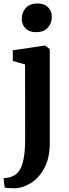

<svg xmlns="http://www.w3.org/2000/svg" viewBox="-35 -816 386 1080"><path d="M37 -473V-533L214 -559.5H219L245 -540V-9Q245 71.5 214.8 128.5Q184.5 185.5 137.8 214.2Q91 243 43.5 243Q28.5 243 12.2 241.8Q-4 240.5 -9 238.5L-15 186Q-5 186 9.2 183.5Q23.5 181 37.5 174.5Q74.5 158 90.5 107.2Q106.5 56.5 106.5 -32.5L106 -453.5ZM167 -635Q129.5 -635 108.5 -656.5Q87.5 -678 87.5 -709.5Q87.5 -747 110.5 -771.8Q133.5 -796.5 176 -796.5H177Q214.5 -796.5 235.5 -775Q256.5 -753.5 256.5 -722Q256.5 -684.5 233.5 -659.8Q210.5 -635 168 -635Z"/></svg>

Font: Merriweather Text
Style: Bold
Weight: 700
Designer: Eben Sorkin
Foundry: Eben Sorkin
Version: Version 2.100